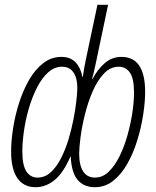

<svg xmlns="http://www.w3.org/2000/svg" viewBox="-20 -780 659 810"><path d="M130.4 9.8Q79.6 9.8 53.2 -28.6Q26.9 -66.9 26.9 -140.1Q26.9 -186 35.4 -240Q43.9 -293.9 60.8 -346.7Q77.6 -399.4 103 -443.4Q128.4 -487.3 162.6 -513.7Q196.8 -540 239.3 -540Q277.3 -540 299.3 -516.4Q321.3 -492.7 327.1 -456.5H329.6Q334.5 -492.7 342.3 -529.3L391.1 -759.8H436L382.8 -506.8Q379.4 -489.3 375.5 -474.1Q371.6 -459 368.2 -446.3H370.1Q391.1 -486.8 421.6 -513.4Q452.1 -540 492.7 -540Q592.3 -540 592.3 -392.1Q592.3 -350.1 584.2 -297.1Q576.2 -244.1 559.8 -190.2Q543.5 -136.2 518.3 -91.1Q493.2 -45.9 458.7 -18.1Q424.3 9.8 379.9 9.8Q334.5 9.8 307.9 -20.8Q281.2 -51.3 278.3 -122.1Q247.6 -50.8 210.4 -20.5Q173.3 9.8 130.4 9.8ZM380.9 -30.8Q413.1 -30.8 439.2 -56.2Q465.3 -81.5 485.1 -122.3Q504.9 -163.1 518.3 -211.2Q531.7 -259.3 538.6 -305.9Q545.4 -352.5 545.4 -388.7Q545.4 -448.7 528.1 -473.6Q510.7 -498.5 481 -498.5Q445.3 -498.5 418 -469.2Q390.6 -439.9 370.8 -394.3Q351.1 -348.6 338.4 -297.6Q325.7 -246.6 319.8 -201.9Q314 -157.2 314 -131.8Q314 -83 330.8 -56.9Q347.7 -30.8 380.9 -30.8ZM138.2 -30.8Q169.4 -30.8 193.8 -53Q218.3 -75.2 236.8 -111.3Q255.4 -147.5 268.6 -190.7Q281.7 -233.9 290 -276.6Q298.3 -319.3 302.2 -354.7Q306.2 -390.1 306.2 -410.2Q306.2 -450.7 289.8 -474.6Q273.4 -498.5 241.7 -498.5Q209.5 -498.5 182.9 -474.4Q156.2 -450.2 136 -410.4Q115.7 -370.6 101.8 -323Q87.9 -275.4 81.1 -227.8Q74.2 -180.2 74.2 -141.1Q74.2 -83 91.3 -56.9Q108.4 -30.8 138.2 -30.8Z"/></svg>

Font: Open Sans Condensed Light
Style: Italic
Weight: 300
Width: 3
Italic angle: -12°
Designer: Monotype Design Team
Foundry: Monotype Imaging Inc.
Version: Version 3.000; ttfautohint (v1.8.4)